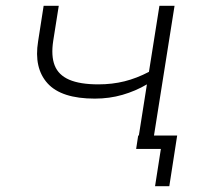

<svg xmlns="http://www.w3.org/2000/svg" viewBox="-20 -512 701 660"><path d="M513 128 533 0H448L455 -46H589L562 128ZM450 0 485 -222Q446 -199 401 -186Q356 -173 306 -173Q191 -173 143.5 -225.5Q96 -278 111 -370L130 -492H182L163 -372Q155 -320 168 -287Q181 -254 218 -238Q255 -222 318 -222Q366 -222 408 -232.5Q450 -243 492 -265L528 -492H580L502 0Z"/></svg>

Font: Nunito Sans 7pt SemiExpanded ExtraLight
Style: Italic
Weight: 250
Width: 6
Italic angle: -9°
Designer: Vernon Adams
Foundry: Vernon Adams
Version: Version 3.101;gftools[0.9.27]